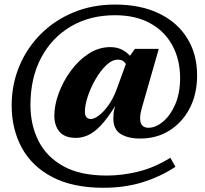

<svg xmlns="http://www.w3.org/2000/svg" viewBox="-20 -714 924 864"><path d="M610.5 -90.5Q556.5 -90.5 523.2 -111Q490 -131.5 490 -181.5Q490 -192 491.2 -204Q492.5 -216 496 -228.5L499 -238Q462 -178.5 431.8 -147.5Q401.5 -116.5 374.8 -105Q348 -93.5 322 -93.5Q271.5 -93.5 248 -121Q224.5 -148.5 224.5 -193.5Q224.5 -240.5 244 -293.8Q263.5 -347 298 -394.5Q332.5 -442 378.2 -472Q424 -502 476.5 -502Q529.5 -502 565 -463L587 -494H694.5L621.5 -239.5Q615.5 -219 613 -205.8Q610.5 -192.5 610.5 -182.5Q610.5 -158.5 620.8 -148.8Q631 -139 647.5 -139Q680.5 -139 713.5 -166.5Q746.5 -194 768.5 -244.2Q790.5 -294.5 790.5 -363Q790.5 -445 756 -509Q721.5 -573 656 -609.2Q590.5 -645.5 497.5 -645.5Q384.5 -645.5 298.8 -595Q213 -544.5 165 -453.8Q117 -363 117 -241.5Q117 -152 153.2 -80Q189.5 -8 265.2 34Q341 76 460.5 76Q530 76 603 58Q676 40 746.5 -4L769.5 36.5Q702.5 81 622 106Q541.5 131 445.5 131Q307.5 131 215.5 82.8Q123.5 34.5 78 -49.2Q32.5 -133 32.5 -240Q32.5 -333 66.5 -415.2Q100.5 -497.5 162.8 -560Q225 -622.5 310.2 -658Q395.5 -693.5 497 -693.5Q613.5 -693.5 696.2 -653.2Q779 -613 823 -541.2Q867 -469.5 867 -375Q867 -291.5 834 -227.5Q801 -163.5 743.2 -127Q685.5 -90.5 610.5 -90.5ZM362 -211.5Q362 -178.5 389.5 -178.5Q404 -178.5 425.5 -194.8Q447 -211 468.2 -240.8Q489.5 -270.5 504.5 -311L546.5 -426Q541.5 -434.5 533 -440Q524.5 -445.5 510 -445.5Q484 -445.5 457.8 -420.2Q431.5 -395 409.8 -357.2Q388 -319.5 375 -280Q362 -240.5 362 -211.5Z"/></svg>

Font: Newsreader Text
Style: Bold
Weight: 700
Designer: Hugues Gentile
Foundry: Production Type
Version: Version 1.001